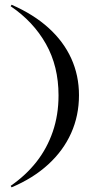

<svg xmlns="http://www.w3.org/2000/svg" viewBox="-20 -651 481 825"><path d="M29.8 154 25.8 147.6Q91.1 102.4 136.7 44.4Q182.3 -13.7 206.9 -85.5Q231.5 -157.3 231.5 -241.1Q231.5 -366.1 177.4 -462.1Q123.4 -558.1 25.8 -624.2L29.8 -630.6Q124.2 -589.5 188.7 -531Q253.2 -472.6 286.3 -399.6Q319.4 -326.6 319.4 -241.9Q319.4 -154 285.5 -78.6Q251.6 -3.2 186.7 56Q121.8 115.3 29.8 154Z"/></svg>

Font: Playfair 144pt SemiExpanded SemiBold
Style: Regular
Weight: 600
Width: 6
Designer: Claus Eggers Sørensen
Foundry: Claus Eggers Sørensen
Version: Version 2.203